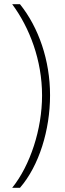

<svg xmlns="http://www.w3.org/2000/svg" viewBox="-20 -735 309 913"><path d="M218 -282C218 -448 164 -604 75 -715H38C121 -603 180 -448 180 -281C180 -121 124 51 38 158H75C166 53 218 -117 218 -282Z"/></svg>

Font: Noto Sans Hebrew ExtraCondensed ExtraLight
Style: Regular
Weight: 200
Width: 2
Designer: Monotype Design Team
Foundry: Monotype Imaging Inc.
Version: Version 2.004